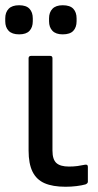

<svg xmlns="http://www.w3.org/2000/svg" viewBox="-42 -701 373 732"><path d="M208 11Q159 11 128 -2.5Q97 -16 82 -46.5Q67 -77 67 -127V-479Q67 -488 77 -488H149Q158 -488 158 -479V-127Q158 -93 173 -79.5Q188 -66 221 -66Q239 -66 253.5 -68Q268 -70 282 -73Q293 -75 293 -65V-8Q293 -2 284 2Q270 6 249.5 8.5Q229 11 208 11ZM31 -570Q4 -570 -9 -583.5Q-22 -597 -22 -620V-631Q-22 -654 -9 -667.5Q4 -681 31 -681Q58 -681 70.5 -667.5Q83 -654 83 -631V-620Q83 -597 70.5 -583.5Q58 -570 31 -570ZM197 -570Q171 -570 158 -583.5Q145 -597 145 -620V-631Q145 -654 158 -667.5Q171 -681 197 -681Q225 -681 237.5 -667.5Q250 -654 250 -631V-620Q250 -597 237.5 -583.5Q225 -570 197 -570Z"/></svg>

Font: Sofia Sans Semi Condensed Medium
Style: Regular
Weight: 500
Designer: Botio Nikoltchev, Ani Petrova
Foundry: lettersoup
Version: Version 4.100